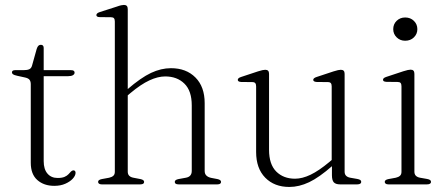

<svg xmlns="http://www.w3.org/2000/svg" viewBox="-20 -749 1806 780"><path d="M82.5 -434 50.5 -441Q37 -444 32.8 -447.2Q28.5 -450.5 28.5 -455Q28.5 -459.5 32 -461.8Q35.5 -464 41.5 -464H76Q91 -464 99 -467.8Q107 -471.5 110 -482L129 -550Q132 -559.5 136 -563.2Q140 -567 146 -567Q151.5 -567 154.5 -563.8Q157.5 -560.5 157.5 -554.5V-94.5Q157.5 -61.5 172.8 -43.8Q188 -26 214 -26Q232 -26 242.2 -30.5Q252.5 -35 258.2 -41.2Q264 -47.5 268.2 -52Q272.5 -56.5 278 -57Q282.5 -57 284.8 -54.2Q287 -51.5 287 -46.5Q286.5 -35 275.5 -23Q264.5 -11 245.2 -2.5Q226 6 200.5 6Q158.5 6 131.8 -17.5Q105 -41 105 -88V-407Q105 -418 100.2 -424.5Q95.5 -431 82.5 -434ZM123.5 -439.5V-464H268Q276 -464 279.5 -461.5Q283 -459 283 -454Q283 -447.5 276.2 -443.5Q269.5 -439.5 256.5 -439.5Z M486.5 -351 472 -365 497.5 -386Q552.5 -433.5 593.5 -452.8Q634.5 -472 674.5 -472Q736.5 -472 774 -434.2Q811.5 -396.5 811.5 -330V-54.5Q811.5 -42.5 818.5 -35.8Q825.5 -29 837.5 -26.5L863.5 -21.5Q870.5 -20 874.2 -17.2Q878 -14.5 878 -10Q878 -5.5 874.5 -2.8Q871 0 863.5 0H705.5Q690 0 690 -10Q690 -18.5 705 -21.5L735 -27Q747 -29 753 -36Q759 -43 759 -54.5V-321Q759 -380 729.2 -409.2Q699.5 -438.5 651 -438.5Q621.5 -438.5 587 -422.5Q552.5 -406.5 510 -371ZM499 -712V-51.5Q499 -41 505 -35Q511 -29 522 -27L550.5 -21.5Q565.5 -18.5 565.5 -10Q565.5 0 550 0H393Q386 0 382.2 -2.8Q378.5 -5.5 378.5 -10Q378.5 -14.5 382.2 -17.2Q386 -20 393.5 -21.5L423.5 -27Q434.5 -29.5 440.5 -35Q446.5 -40.5 446.5 -51V-661.5Q446.5 -670.5 443 -674.8Q439.5 -679 431 -679L385.5 -679.5Q378 -679.5 374.8 -681.8Q371.5 -684 371.5 -687.5Q371.5 -691.5 374.8 -694.5Q378 -697.5 385.5 -700L454 -722Q465 -726 472 -727.5Q479 -729 483.5 -729Q491.5 -729 495.2 -724.8Q499 -720.5 499 -712Z M1328.5 -37V-82L1327.5 -86V-398Q1327.5 -407 1324 -411.2Q1320.5 -415.5 1312 -415.5L1266.5 -416Q1259 -416.5 1255.8 -418.8Q1252.5 -421 1252.5 -424.5Q1252.5 -428 1255.8 -431Q1259 -434 1267 -436.5L1335 -459Q1346 -462.5 1353 -464Q1360 -465.5 1364.5 -465.5Q1372.5 -465.5 1376.2 -461.5Q1380 -457.5 1380 -449V-51.5Q1380 -41 1386 -35Q1392 -29 1403 -27L1431.5 -22Q1439.5 -20.5 1443.5 -17.8Q1447.5 -15 1447.5 -10Q1447.5 -5.5 1443.5 -2.8Q1439.5 0 1431.5 0H1361.5Q1344 0 1336.2 -8.2Q1328.5 -16.5 1328.5 -37ZM1020.5 -131.5V-398Q1020.5 -407 1017 -411.2Q1013.5 -415.5 1005 -415.5L959.5 -416Q952 -416.5 949 -418.8Q946 -421 946 -424.5Q946 -428 949 -431Q952 -434 960 -436.5L1028 -459Q1039 -462.5 1046 -464Q1053 -465.5 1057.5 -465.5Q1065.5 -465.5 1069.2 -461.5Q1073 -457.5 1073 -449V-140.5Q1073 -81.5 1102.2 -52.2Q1131.5 -23 1178.5 -23Q1208 -23 1241.8 -39.2Q1275.5 -55.5 1317.5 -90.5L1341 -110.5L1355.5 -96.5L1330.5 -75.5Q1276.5 -28 1235.8 -8.8Q1195 10.5 1155.5 10.5Q1094.5 10.5 1057.5 -27.2Q1020.5 -65 1020.5 -131.5Z M1663.5 -449V-51.5Q1663.5 -41 1669.5 -35Q1675.5 -29 1686.5 -27L1715 -22Q1723 -20.5 1727 -17.8Q1731 -15 1731 -10Q1731 -5.5 1727 -2.8Q1723 0 1715 0H1557.5Q1550.5 0 1546.8 -2.8Q1543 -5.5 1543 -10Q1543 -14.5 1546.8 -17.2Q1550.5 -20 1558 -21.5L1588 -27Q1599 -29.5 1605 -35Q1611 -40.5 1611 -51V-398.5Q1611 -407.5 1607.5 -411.8Q1604 -416 1595.5 -416L1550 -416.5Q1542.5 -417 1539.2 -419Q1536 -421 1536 -425Q1536 -428.5 1539.2 -431.5Q1542.5 -434.5 1550.5 -437L1618.5 -459.5Q1629.5 -463 1636.5 -464.5Q1643.5 -466 1648 -466Q1656 -466 1659.8 -461.8Q1663.5 -457.5 1663.5 -449ZM1626 -583.5Q1605.5 -583.5 1591.5 -597.2Q1577.5 -611 1577.5 -630.5Q1577.5 -651 1591.5 -664.5Q1605.5 -678 1626 -678Q1647.5 -678 1661.5 -664.2Q1675.5 -650.5 1675.5 -630.5Q1675.5 -611 1661.5 -597.2Q1647.5 -583.5 1626 -583.5Z"/></svg>

Font: Fraunces ExtraLight
Style: Regular
Weight: 250
Version: Version 1.000;[b76b70a41]